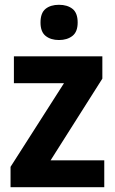

<svg xmlns="http://www.w3.org/2000/svg" viewBox="-20 -781 481 801"><path d="M415 0H24V-85L247 -434H38V-546H407V-453L191 -112H415ZM226 -761Q261 -761 282.5 -744Q304 -727 304 -687Q304 -648 282 -631Q260 -614 226 -614Q192 -614 170.5 -631Q149 -648 149 -687Q149 -727 170 -744Q191 -761 226 -761Z"/></svg>

Font: Noto Sans Devanagari UI SemiCondensed
Style: Bold
Weight: 700
Width: 4
Designer: Jelle Bosma - Monotype Design Team
Foundry: Monotype Imaging Inc.
Version: Version 2.004; ttfautohint (v1.8.4.7-5d5b)